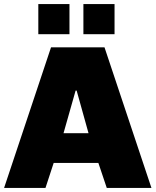

<svg xmlns="http://www.w3.org/2000/svg" viewBox="-25 -917 759 937"><path d="M314 -750V-897H162V-750ZM534 -750V-897H382V-750ZM714 0 485 -686H224L-5 0H197L237 -122H455L496 0ZM344 -475H349L407 -267H285Z"/></svg>

Font: Chivo Light
Style: Bold
Weight: 900
Designer: Hector Gatti
Foundry: Omnibus-Type
Version: Version 1.003;PS 001.003;hotconv 1.0.70;makeotf.lib2.5.58329